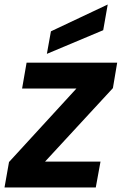

<svg xmlns="http://www.w3.org/2000/svg" viewBox="-33 -832 540 852"><path d="M468 -441 167 -115H413L392 0H-13L7 -113L306 -439H65L85 -554H487ZM445 -812 425 -698 175 -593 193 -693Z"/></svg>

Font: SVN-Poppins SemiBold
Style: Italic
Weight: 600
Italic angle: -10°
Designer: Ninad Kale (Devanagari), Jonny Pinhorn (Latin)
Foundry: Indian Type Foundry
Version: Version 3.002 2017; ttfautohint (v1.8.3)